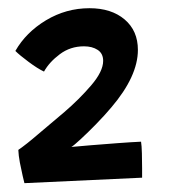

<svg xmlns="http://www.w3.org/2000/svg" viewBox="-20 -680 410 456"><path d="M315 -343.5Q316.5 -334.5 317 -316Q317.5 -297.5 317.5 -280.5Q317.5 -263.5 317.5 -258L38 -245Q37 -248.5 33.8 -262.5Q30.5 -276.5 27.2 -293.8Q24 -311 23.5 -324Q42.5 -337 71.2 -361.8Q100 -386.5 133 -414Q168 -444 196.5 -477.2Q225 -510.5 225 -535.5Q225 -553 212 -561.5Q199 -570 179.5 -570Q147 -570 122 -551.2Q97 -532.5 84.5 -510Q69.5 -517 48 -533Q26.5 -549 16.5 -559Q41.5 -603 89.2 -631.8Q137 -660.5 192.5 -660.5Q244.5 -660.5 276 -633.8Q307.5 -607 307.5 -561.5Q307.5 -499 244.5 -425Q228.5 -406 208.8 -385.8Q189 -365.5 172.2 -350Q155.5 -334.5 149.5 -331Q164.5 -332.5 195.2 -335Q226 -337.5 259.2 -340Q292.5 -342.5 315 -343.5Z"/></svg>

Font: Grandstander Medium
Style: Regular
Weight: 500
Designer: Tyler Finck
Foundry: Etcetera Type Co
Version: Version 1.200; ttfautohint (v1.8.3)